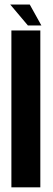

<svg xmlns="http://www.w3.org/2000/svg" viewBox="-20 -806 228 826"><path d="M29 0V-675H153.5V0ZM100 -696.5 24 -786.5H108L158 -696.5Z"/></svg>

Font: Anybody Condensed SemiBold
Style: Regular
Weight: 600
Width: 3
Designer: Tyler Finck
Foundry: Etcetera Type Company
Version: Version 1.010; ttfautohint (v1.8.3) -l 8 -r 50 -G 200 -x 14 